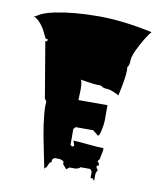

<svg xmlns="http://www.w3.org/2000/svg" viewBox="-89 -807 810 956"><g transform="rotate(10 316.0 -329.0)"><path d="M341.3 32.2 319.8 31.7 305.2 43.5 285.6 21V8.8Q275.9 -1.5 256.8 -1.5H237.3L227.1 8.8V21Q218.3 21 212.4 38.1Q206.5 55.2 198.2 55.2V65.4Q193.4 39.1 178.7 -31.2Q147.9 -174.8 147.9 -250.5Q147.9 -265.6 148.9 -272.9L139.6 -284.2L91.8 -567.4H101.6V-579.1H91.8Q90.3 -581.5 85.7 -591.1Q81.1 -600.6 79.6 -603.5Q78.1 -606.4 73.7 -615Q69.3 -623.5 67.1 -627Q64.9 -630.4 60.3 -637.5Q55.7 -644.5 52.5 -647.9Q49.3 -651.4 44.4 -657Q39.6 -662.6 35.2 -666Q20.5 -676.3 12.7 -680.2H23.4Q49.8 -702.6 115.2 -715.8Q210 -734.9 333.3 -734.9Q456.5 -734.9 605 -702.6Q585.4 -681.2 555.9 -626.2Q526.4 -571.3 526.4 -546.4Q526.4 -521.5 516.6 -510.7L517.6 -494.6Q517.6 -455.6 497.1 -363.8Q456.5 -386.2 435.1 -386.2Q413.6 -386.2 403.8 -397Q377.9 -397 359.6 -399.7Q341.3 -402.3 324.5 -404.8Q307.6 -407.2 298.3 -408.7Q307.1 -403.8 307.1 -359.4L305.2 -306.6H452.1V-227.5Q452.1 -212.9 445.8 -181.9Q439.5 -150.9 432.1 -148.4L403.8 -171.4H315.4L305.2 -160.6V-80.1L315.4 -72.3L324.2 -80.1L315.4 -103.5Q338.4 -103 389.9 -97.7Q441.4 -92.3 469.7 -92.3V-80.1L460.9 -35.6L452.1 -23.4L460.9 -12.7V-1.5H452.1V8.8L460.9 21Q452.1 33.2 452.1 46.9V77.1L443.4 65.4H432.1V32.2L422.4 21H374Q364.3 32.2 341.3 32.2Z"/></g></svg>

Font: Butcherman
Style: Regular
Weight: 400
Version: Version 001.003